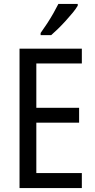

<svg xmlns="http://www.w3.org/2000/svg" viewBox="-20 -963 488 983"><path d="M399 0H80V-714H399V-638H166V-411H385V-335H166V-77H399ZM378 -934Q369 -918 352.5 -898Q336 -878 316.5 -856.5Q297 -835 277.5 -816Q258 -797 242 -783H188V-794Q206 -819 222.5 -844.5Q239 -870 253.5 -895.5Q268 -921 279 -943H378Z"/></svg>

Font: Noto Sans Thai Condensed
Style: Regular
Weight: 400
Width: 3
Designer: Monotype Design Team
Foundry: Monotype Imaging Inc.
Version: Version 2.002